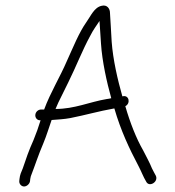

<svg xmlns="http://www.w3.org/2000/svg" viewBox="-20 -655 635 696"><path d="M125 -219H127L126.8 -218C119.7 -194.7 111.3 -171 101.4 -147C84.6 -110.1 73.8 -78 62.7 -45C56.6 -30.2 52.3 -22 50.6 -6L49.9 1C48.8 11.3 57.2 21 67.3 21C77.4 21 87.8 11.3 88.9 1L89.6 -6C89.9 -8.7 90.6 -12 91.7 -16C107.3 -55.9 118 -91 137.3 -136C149.3 -164.7 157.1 -192 167.1 -220C189.6 -221.9 211.3 -222.6 234.8 -227C290.4 -237.9 336.5 -251.7 394.5 -262C417.5 -182.5 448.6 -116.3 482.1 -53C492.3 -33.7 499.5 -13.7 509.7 3C520.2 25.6 555.4 4.5 544.9 -18C539.9 -27.7 536.5 -33 530.7 -45C522.5 -65.9 510.4 -86.8 499.4 -109C473.7 -153.5 451.5 -210.5 434.3 -270C454.5 -280.3 447.7 -311.5 425.1 -306H423.1L423.2 -307C406.6 -365.5 389.6 -438.3 384.8 -504C381.7 -549.6 381.4 -573.2 378.7 -608C378.9 -623.4 368.3 -639.1 348.5 -634C321.4 -628.3 309 -596.8 293.3 -575C265.7 -535.9 244.9 -482.7 222.5 -434C197.6 -375.7 163 -320.3 140 -258H129C118.5 -258 109.2 -249.6 108.1 -239C106.9 -228.4 114.4 -219 125 -219ZM181.3 -260 191.8 -284C204.5 -310 216.3 -334 227.3 -356C254.5 -410.5 279.4 -474.8 307 -525C317.8 -546.8 329.3 -561.5 340.7 -579C342.2 -554.4 343.6 -535.5 346.1 -497C350.3 -432.2 367.1 -357.3 383.3 -299C378.5 -297.7 373.1 -296.7 367 -296C303.7 -285.3 250.7 -260 181.3 -260Z"/></svg>

Font: Just Breathe
Style: Obl2
Weight: 400
Foundry: Cannot Into Space Fonts
Version: Version 0.72